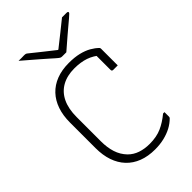

<svg xmlns="http://www.w3.org/2000/svg" viewBox="-281 -1043 1162 1162"><g transform="rotate(-45 300.0 -462.0)"><path d="M325 20Q265 20 218.5 2Q172 -16 140 -50Q108 -84 91.5 -132Q75 -180 75 -241V-459Q75 -520 91.5 -568Q108 -616 140 -650Q172 -684 218.5 -702Q265 -720 325 -720Q374 -720 411 -711Q448 -702 475 -686.5Q502 -671 520 -653Q522 -652 522.5 -650Q523 -648 523.5 -646Q524 -644 524 -643Q524 -608 524 -571.5Q524 -535 524 -500Q514 -500 504.5 -500Q495 -500 485 -500Q480 -500 477 -503Q474 -506 474 -511Q474 -537 474 -562.5Q474 -588 474 -613.5Q474 -639 474 -664L497 -613Q461 -645 420 -659Q379 -673 325 -673Q263 -673 218.5 -648Q174 -623 150.5 -574.5Q127 -526 127 -454V-246Q127 -194 140.5 -151.5Q154 -109 185 -77Q211 -51 246.5 -39Q282 -27 325 -27Q384 -27 427 -46Q470 -65 512 -100H524Q524 -95 524 -89.5Q524 -84 524 -78.5Q524 -73 524 -68.5Q524 -64 524 -61Q524 -58 523 -55.5Q522 -53 520 -51Q497 -28 467.5 -12.5Q438 3 402 11.5Q366 20 325 20ZM360 -776Q354 -776 348 -776Q342 -776 336 -776Q330 -776 324 -776Q316 -776 310 -779.5Q304 -783 288 -797Q280 -804 260.5 -821.5Q241 -839 216 -860.5Q191 -882 165.5 -904Q140 -926 119 -944Q131 -943 141.5 -943.5Q152 -944 164 -944Q175 -944 180 -942.5Q185 -941 193 -934Q210 -920 253.5 -885.5Q297 -851 358 -803L304 -822Q320 -822 336 -822Q352 -822 368 -822L314 -803Q375 -851 417 -884.5Q459 -918 491 -944H530Q535 -944 537.5 -943Q540 -942 541 -940.5Q542 -939 542 -937Q542 -933 537.5 -928.5Q533 -924 517 -910Q504 -899 482.5 -881Q461 -863 437 -842.5Q413 -822 392.5 -804Q372 -786 360 -776Z"/></g></svg>

Font: Recursive Monospace Light
Style: Regular
Weight: 300
Version: Version 1.047